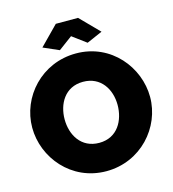

<svg xmlns="http://www.w3.org/2000/svg" viewBox="-131 -1022 1026 1136"><g transform="rotate(-15 382.5 -454.0)"><path d="M299 -757 384 -820 469 -757 565 -799 452 -914H316L203 -799ZM381 6C592 6 743 -166 743 -352C743 -533 601 -714 385 -714C174 -714 22 -544 22 -356C22 -173 166 6 381 6ZM220 -354C220 -447 270 -541 382 -541C491 -541 545 -452 545 -356C545 -263 496 -167 383 -167C272 -167 220 -259 220 -354Z"/></g></svg>

Font: Raleway Black
Style: Regular
Weight: 900
Designer: Matt McInerney, Pablo Impallari, Rodrigo Fuenzalida
Foundry: Matt McInerney, Pablo Impallari, Rodrigo Fuenzalida
Version: Version 3.000g; ttfautohint (v1.5) -l 8 -r 28 -G 28 -x 14 -D